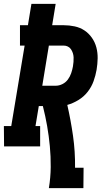

<svg xmlns="http://www.w3.org/2000/svg" viewBox="-35 -755 555 990"><path d="M217 215Q226 160 226.5 106Q227 52 222 -1Q217 -54 208 -105.5Q199 -157 186 -208H165L148 -105H172V0H-14L-15 -105H23L92 -520H68V-625H109L127 -735H252L234 -625H293Q322 -625 350 -619Q378 -613 400.5 -598Q423 -583 439 -560Q455 -537 462 -510Q469 -483 468.5 -454Q468 -425 463 -395Q458 -366 447.5 -336.5Q437 -307 417 -281.5Q397 -256 369 -239Q341 -222 312 -214Q330 -135 341.5 -54.5Q353 26 352 110H396L395 215ZM183 -313H253Q270 -313 287 -321.5Q304 -330 315 -345Q326 -360 332 -377.5Q338 -395 341 -412Q343 -424 344 -436Q345 -448 344.5 -459.5Q344 -471 340.5 -481.5Q337 -492 331 -501Q325 -510 315 -515Q305 -520 293 -520H217Z"/></svg>

Font: Iosevka Curly Slab Extrabold
Style: Italic
Weight: 800
Italic angle: -9°
Monospace: yes
Designer: Belleve Invis
Foundry: Belleve Invis
Version: Version 22.1.2; ttfautohint (v1.8.4)